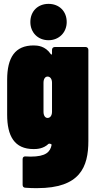

<svg xmlns="http://www.w3.org/2000/svg" viewBox="-20 -763 499 993"><path d="M231 -555C285 -555 325 -595 325 -649C325 -705 286 -743 231 -743C176 -743 137 -705 137 -649C137 -595 176 -555 231 -555ZM249 -505V-485C249 -480 245 -479 242 -484C214 -525 175 -528 154 -528C58 -528 17 -466 17 -350V-170C17 -60 54 8 154 8C170 8 204 7 231 -19C235 -22 247 -18 247 -14C240 23 217 47 138 47C130 47 122 46 113 46C103 45 97 50 97 60V193C97 202 102 208 112 208C134 210 154 210 173 210C394 210 437 101 437 -34V-505C437 -514 431 -520 422 -520H264C255 -520 249 -514 249 -505ZM226 -153C213 -153 205 -166 205 -185V-335C205 -354 213 -367 226 -367C240 -367 249 -354 249 -335V-185C249 -166 240 -153 226 -153Z"/></svg>

Font: Barlow Condensed Black
Style: Regular
Weight: 900
Width: 3
Designer: Jeremy Tribby
Foundry: Tribby Type
Version: Version 1.422;hotconv 1.0.109;makeotfexe 2.5.65596